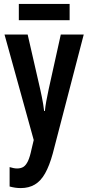

<svg xmlns="http://www.w3.org/2000/svg" viewBox="-20 -719 450 979"><path d="M3 -543H121L185 -264Q189 -245 193 -226.5Q197 -208 200 -189Q203 -170 205 -153H209Q211 -176 216 -203Q221 -230 228 -263L290 -543H407L249 64Q232 126 210 165Q188 204 157.5 222Q127 240 86 240Q71 240 57.5 238Q44 236 29 232V133Q39 136 48.5 138Q58 140 67 140Q87 140 100 131.5Q113 123 123 101.5Q133 80 141 41L152 -5ZM335 -699V-616H76V-699Z"/></svg>

Font: Noto Sans Display ExtraCondensed SemiBold
Style: Regular
Weight: 600
Width: 2
Designer: Monotype Design Team
Foundry: Monotype Imaging Inc.
Version: Version 2.003